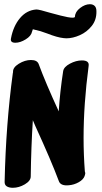

<svg xmlns="http://www.w3.org/2000/svg" viewBox="-20 -919 483 912"><path d="M377 -263Q377 -185 383 -105Q385 -99 385 -95Q385 -92 383 -86Q383 -85 382.5 -85Q382 -85 382 -85V-83Q376 -66 354 -53.5Q332 -41 307 -39Q267 -35 259 -60Q224 -154 148 -320L136 -348Q128 -223 126 -81Q126 -60 98 -43.5Q70 -27 41 -27Q23 -27 12 -34Q1 -41 2 -57Q8 -329 41 -572L42 -576Q40 -598 69 -616Q98 -634 127 -634Q157 -634 164 -614Q196 -527 259 -390Q265 -484 280 -581Q283 -601 312 -616.5Q341 -632 369 -632Q405 -632 401 -606Q377 -424 377 -263ZM407 -899Q421 -899 429.5 -891Q438 -883 438 -866Q439 -825 416 -796Q393 -767 359.5 -752Q326 -737 295 -737Q286 -737 282 -738Q252 -741 204 -760Q179 -769 172 -771L136 -780L132 -768Q128 -748 102 -732Q76 -716 53 -716Q28 -716 32 -736Q43 -795 75 -833Q107 -871 153 -874Q166 -874 219 -858Q229 -855 268 -845Q307 -835 324 -835Q336 -835 336 -840Q337 -863 360.5 -881Q384 -899 407 -899Z"/></svg>

Font: Sedgwick Ave Display
Style: Regular
Weight: 400
Designer: Kevin Burke, Pedro Vergani
Foundry: Google, Inc.
Version: Version 1.000